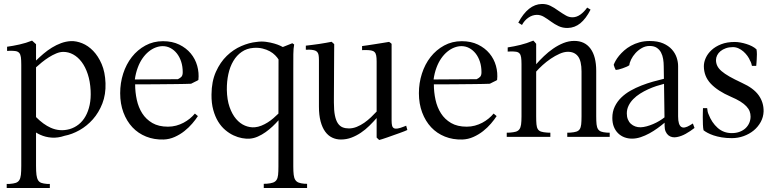

<svg xmlns="http://www.w3.org/2000/svg" viewBox="-20 -688 3891 965"><path d="M161.1 145Q161.1 173.8 163.3 190.9Q165.5 208 171.4 217.8Q177.2 227.5 188 231.2Q198.7 234.9 215.8 236.3H230.5V256.8H13.7V236.3H28.3Q47.9 234.9 59.3 231Q70.8 227.1 76.9 217.5Q83 208 85 190.9Q86.9 173.8 86.9 145.5V-361.8Q86.9 -386.2 85 -400.4Q83 -414.6 76.7 -421.9Q70.3 -429.2 58.6 -431.2Q46.9 -433.1 27.8 -432.6L15.6 -432.1V-453.1Q44.9 -457 77.9 -464.4Q110.8 -471.7 141.1 -483.9L161.1 -465.8V-383.8Q178.7 -400.9 198.7 -418Q218.8 -435.1 241 -448.7Q263.2 -462.4 287.1 -471.2Q311 -480 336.4 -481.4Q363.3 -482.4 393.1 -470.5Q422.9 -458.5 448.2 -432.4Q473.6 -406.2 491 -366Q508.3 -325.7 510.3 -270Q512.2 -213.4 494.4 -167.7Q476.6 -122.1 447 -88.6Q417.5 -55.2 379.9 -33.9Q342.3 -12.7 304.2 -5.4Q271 5.9 239.7 3.7Q208.5 1.5 182.1 -10.7Q176.8 -13.2 171.4 -15.9Q166 -18.6 161.1 -22ZM161.1 -99.6Q197.8 -62.5 234.9 -45.9Q280.8 -25.4 330.1 -39.1Q355 -46.4 375.5 -62.7Q396 -79.1 409.9 -103.8Q423.8 -128.4 430.7 -160.9Q437.5 -193.4 435.5 -232.9Q433.1 -279.3 421.1 -315.4Q409.2 -351.6 390.4 -376.5Q371.6 -401.4 347.9 -414.3Q324.2 -427.2 298.3 -427.2Q281.2 -427.2 262.5 -419.4Q243.7 -411.6 225.3 -399.9Q207 -388.2 190.4 -374.8Q173.8 -361.3 161.1 -349.6Z M974.6 -104.5Q963.4 -86.9 946 -66.7Q928.7 -46.4 906.7 -29.1Q884.8 -11.7 858.2 0.2Q831.5 12.2 802.2 13.2Q754.9 14.6 714.6 -1.5Q674.3 -17.6 645.5 -48.3Q616.7 -79.1 600.3 -122.8Q584 -166.5 584 -219.7Q584 -271 599.1 -318.1Q614.3 -365.2 642.6 -401.4Q670.9 -437.5 710.7 -459.2Q750.5 -481 799.3 -481Q845.7 -481 880.9 -463.9Q916 -446.8 938.7 -419.4Q961.4 -392.1 971.2 -357.2Q981 -322.3 977.1 -286.1Q968.8 -280.8 958.7 -276.4Q948.7 -272 940.4 -267.1Q928.2 -266.6 908 -266.1Q887.7 -265.6 863 -265.4Q838.4 -265.1 811.8 -264.9Q785.2 -264.6 760 -264.4Q734.9 -264.2 713.1 -264.2Q691.4 -264.2 677.2 -264.2H659.2Q659.2 -224.6 667.5 -186.5Q675.8 -148.4 694.8 -118.4Q713.9 -88.4 745.6 -69.8Q777.3 -51.3 824.2 -51.3Q845.7 -51.3 865.5 -56.6Q885.3 -62 902.3 -71Q919.4 -80.1 934.1 -92Q948.7 -104 959.5 -117.2ZM657.7 -288.6Q766.1 -290 874 -290Q885.7 -295.4 892.1 -302.5Q898.4 -309.6 898.4 -325.2Q898.4 -354 890.6 -377.9Q882.8 -401.9 869.1 -419.2Q855.5 -436.5 837.2 -446.3Q818.8 -456.1 797.9 -456.1Q780.3 -456.1 762.2 -449.2Q744.1 -442.4 727.3 -428.7Q710.4 -415 696.3 -394.8Q682.1 -374.5 672.4 -348.1Q662.1 -320.8 657.7 -288.6Z M1305.7 235.8 1320.8 235.4Q1340.3 233.9 1352.1 229.7Q1363.8 225.6 1369.9 216.3Q1376 207 1377.7 190.9Q1379.4 174.8 1379.4 148.9L1379.9 -83.5Q1366.7 -68.4 1350.1 -52.7Q1333.5 -37.1 1314.9 -23.9Q1296.4 -10.7 1276.1 -1.7Q1255.9 7.3 1235.8 8.8Q1217.8 10.3 1196.5 6.3Q1175.3 2.4 1153.8 -7.6Q1132.3 -17.6 1112.1 -34.7Q1091.8 -51.8 1076.4 -76.9Q1061 -102.1 1051.8 -135.7Q1042.5 -169.4 1043 -212.9Q1043.5 -278.8 1065.2 -327.1Q1086.9 -375.5 1120.1 -407.5Q1153.3 -439.5 1192.9 -456.5Q1232.4 -473.6 1268.6 -477.1Q1293.5 -481 1316.7 -477.8Q1339.8 -474.6 1358.2 -469.2Q1376.5 -463.9 1388.2 -458.3Q1399.9 -452.6 1401.4 -451.7Q1406.2 -453.6 1410.6 -455.3Q1415 -457 1419.9 -459L1449.2 -470.7L1458.5 -464.4Q1454.6 -444.8 1454.3 -415.5Q1454.1 -386.2 1454.1 -340.8V148.4Q1454.1 174.3 1456.1 190.4Q1458 206.5 1464.1 216.1Q1470.2 225.6 1481 229.7Q1491.7 233.9 1509.3 235.4L1523.4 235.8V256.8H1305.7ZM1379.9 -389.2Q1374 -398.9 1363 -410.2Q1352.1 -421.4 1336.2 -430.2Q1320.3 -439 1299.6 -444.1Q1278.8 -449.2 1253.9 -447.3Q1220.2 -444.8 1194.8 -427.2Q1169.4 -409.7 1152.6 -381.1Q1135.7 -352.5 1127.7 -315.4Q1119.6 -278.3 1120.1 -236.3Q1121.1 -186.5 1133.8 -150.1Q1146.5 -113.8 1166.5 -90.3Q1186.5 -66.9 1211.2 -56.6Q1235.8 -46.4 1260.7 -48.3Q1277.3 -49.8 1293.7 -56.4Q1310.1 -63 1325.2 -72.5Q1340.3 -82 1354 -93.8Q1367.7 -105.5 1379.4 -117.2Z M1799.8 -456.5Q1808.6 -457.5 1826.7 -460.2Q1844.7 -462.9 1865 -466.1Q1885.3 -469.2 1904.5 -472.4Q1923.8 -475.6 1935.5 -477.5Q1938 -476.6 1942.6 -472.7Q1947.3 -468.8 1948.2 -467.8V-100.1V-83Q1948.2 -67.4 1950.4 -57.6Q1952.6 -47.9 1959.5 -43.9Q1966.3 -40 1978.5 -42Q1990.7 -43.9 2010.3 -51.8Q2012.7 -52.7 2015.9 -54Q2019 -55.2 2021.5 -56.2L2027.3 -34.7Q2023.4 -32.7 2012.5 -28.3Q2001.5 -23.9 1987.1 -18.8Q1972.7 -13.7 1956.8 -8.1Q1940.9 -2.4 1926.5 2.7Q1912.1 7.8 1901.1 11.2Q1890.1 14.6 1885.7 15.6L1873 3.4V-94.7Q1856 -75.2 1836.2 -55.7Q1816.4 -36.1 1793.9 -21Q1771.5 -5.9 1746.3 3.7Q1721.2 13.2 1693.4 13.2Q1669.4 13.2 1649.2 3.4Q1628.9 -6.3 1614.3 -26.6Q1599.6 -46.9 1591.3 -78.1Q1583 -109.4 1583 -152.3V-385.3Q1583 -401.9 1581.1 -411.9Q1579.1 -421.9 1573.7 -427.5Q1568.4 -433.1 1558.6 -435.5Q1548.8 -438 1532.7 -438.5Q1529.8 -438 1524.9 -438Q1520 -438 1517.1 -438V-458.5Q1530.3 -460 1547.9 -462.2Q1565.4 -464.4 1583.5 -467Q1601.6 -469.7 1618.2 -472.7Q1634.8 -475.6 1646.5 -478Q1647.5 -477.5 1649.2 -475.8Q1650.9 -474.1 1653.1 -472.2Q1655.3 -470.2 1657.2 -468.5Q1659.2 -466.8 1659.7 -466.3Q1659.7 -465.3 1659.7 -453.6Q1659.7 -441.9 1659.4 -423.3Q1659.2 -404.8 1659.2 -380.6Q1659.2 -356.4 1658.9 -331.1Q1658.7 -305.7 1658.7 -280Q1658.7 -254.4 1658.4 -232.9Q1658.2 -211.4 1658.2 -195.3Q1658.2 -179.2 1658.2 -172.4Q1658.2 -132.8 1663.3 -107.7Q1668.5 -82.5 1678.2 -68.1Q1688 -53.7 1701.9 -48.1Q1715.8 -42.5 1733.4 -42.5Q1753.4 -42.5 1773.2 -50.5Q1793 -58.6 1810.8 -71Q1828.6 -83.5 1844.5 -98.6Q1860.4 -113.8 1873 -127.4V-378.9Q1873 -397.5 1870.8 -408.9Q1868.7 -420.4 1862.3 -426.5Q1856 -432.6 1844.7 -434.6Q1833.5 -436.5 1815.9 -436.5Q1813.5 -436.5 1808.3 -436.3Q1803.2 -436 1799.8 -436Z M2476.1 -104.5Q2464.8 -86.9 2447.5 -66.7Q2430.2 -46.4 2408.2 -29.1Q2386.2 -11.7 2359.6 0.2Q2333 12.2 2303.7 13.2Q2256.3 14.6 2216.1 -1.5Q2175.8 -17.6 2147 -48.3Q2118.2 -79.1 2101.8 -122.8Q2085.4 -166.5 2085.4 -219.7Q2085.4 -271 2100.6 -318.1Q2115.7 -365.2 2144 -401.4Q2172.4 -437.5 2212.2 -459.2Q2252 -481 2300.8 -481Q2347.2 -481 2382.3 -463.9Q2417.5 -446.8 2440.2 -419.4Q2462.9 -392.1 2472.7 -357.2Q2482.4 -322.3 2478.5 -286.1Q2470.2 -280.8 2460.2 -276.4Q2450.2 -272 2441.9 -267.1Q2429.7 -266.6 2409.4 -266.1Q2389.2 -265.6 2364.5 -265.4Q2339.8 -265.1 2313.2 -264.9Q2286.6 -264.6 2261.5 -264.4Q2236.3 -264.2 2214.6 -264.2Q2192.9 -264.2 2178.7 -264.2H2160.6Q2160.6 -224.6 2168.9 -186.5Q2177.2 -148.4 2196.3 -118.4Q2215.3 -88.4 2247.1 -69.8Q2278.8 -51.3 2325.7 -51.3Q2347.2 -51.3 2366.9 -56.6Q2386.7 -62 2403.8 -71Q2420.9 -80.1 2435.5 -92Q2450.2 -104 2460.9 -117.2ZM2159.2 -288.6Q2267.6 -290 2375.5 -290Q2387.2 -295.4 2393.6 -302.5Q2399.9 -309.6 2399.9 -325.2Q2399.9 -354 2392.1 -377.9Q2384.3 -401.9 2370.6 -419.2Q2356.9 -436.5 2338.6 -446.3Q2320.3 -456.1 2299.3 -456.1Q2281.7 -456.1 2263.7 -449.2Q2245.6 -442.4 2228.8 -428.7Q2211.9 -415 2197.8 -394.8Q2183.6 -374.5 2173.8 -348.1Q2163.6 -320.8 2159.2 -288.6Z M2948.2 -639.6Q2924.8 -593.8 2896.7 -571Q2868.7 -548.3 2833.5 -547.4Q2808.6 -546.9 2787.8 -556.6Q2767.1 -566.4 2750 -579.1Q2731.4 -592.8 2713.9 -603.3Q2696.3 -613.8 2677.2 -613.3Q2655.3 -612.8 2635.5 -599.1Q2615.7 -585.4 2603.5 -562.5L2585 -574.2Q2634.3 -666.5 2703.1 -668Q2726.1 -668.5 2745.6 -659.2Q2765.1 -649.9 2787.6 -633.3Q2808.1 -619.1 2824.5 -609.9Q2840.8 -600.6 2858.9 -601.1Q2878.4 -601.6 2897 -614.7Q2915.5 -627.9 2931.2 -649.9ZM2902.8 -328.6Q2902.8 -381.3 2885.3 -404.5Q2867.7 -427.7 2834.5 -427.7Q2814.9 -427.7 2792.5 -417.7Q2770 -407.7 2748 -392.8Q2726.1 -377.9 2707 -360.6Q2688 -343.3 2674.8 -328.1V-104.5Q2674.8 -78.6 2676.3 -63Q2677.7 -47.4 2683.3 -38.6Q2689 -29.8 2700 -26.4Q2710.9 -22.9 2730.5 -21.5L2746.1 -21V0H2526.9V-21L2542.5 -21.5Q2561 -22.9 2572.3 -26.1Q2583.5 -29.3 2590.1 -37.8Q2596.7 -46.4 2598.9 -62Q2601.1 -77.6 2601.1 -104V-365.2Q2601.1 -386.7 2599.1 -399.7Q2597.2 -412.6 2591.1 -419.4Q2585 -426.3 2573.5 -428Q2562 -429.7 2543.5 -429.2L2531.7 -428.7V-449.7Q2564 -454.6 2595 -462.2Q2626 -469.7 2660.6 -483.9L2667.5 -476.6Q2669.9 -473.6 2672.1 -471.2Q2674.3 -468.8 2674.8 -467.8V-365.2Q2692.4 -385.3 2714.1 -406Q2735.8 -426.8 2760.5 -443.8Q2785.2 -460.9 2812 -471.7Q2838.9 -482.4 2866.2 -482.4Q2919.4 -482.4 2948 -443.4Q2976.6 -404.3 2976.6 -332V-104Q2976.6 -78.6 2978.3 -63.2Q2980 -47.9 2985.6 -39.1Q2991.2 -30.3 3001.5 -26.6Q3011.7 -22.9 3028.8 -21.5L3044.4 -21V0H2831.1V-21L2847.2 -21.5Q2865.7 -22.9 2876.7 -26.4Q2887.7 -29.8 2893.6 -38.6Q2899.4 -47.4 2901.1 -62.7Q2902.8 -78.1 2902.8 -103.5Z M3064.5 -362.3Q3067.4 -370.6 3074 -382.6Q3080.6 -394.5 3091.3 -407.7Q3102.1 -420.9 3116.9 -434.1Q3131.8 -447.3 3151.1 -458Q3170.4 -468.8 3193.8 -475.3Q3217.3 -481.9 3245.1 -481.9Q3285.6 -481.9 3313 -470Q3340.3 -458 3356.9 -439.5Q3373.5 -420.9 3380.9 -398.7Q3388.2 -376.5 3388.2 -356V-103.5Q3388.2 -81.1 3392.3 -68.1Q3396.5 -55.2 3404.1 -50.3Q3411.6 -45.4 3422.6 -47.6Q3433.6 -49.8 3447.3 -58.1L3462.4 -67.4L3470.7 -44.9Q3448.7 -27.8 3426.3 -15.4Q3403.8 -2.9 3381.8 1Q3370.1 3.4 3359.1 1.2Q3348.1 -1 3339.6 -7.8Q3331.1 -14.6 3325.7 -26.6Q3320.3 -38.6 3320.3 -55.7V-71.3Q3304.2 -57.6 3284.7 -43.5Q3265.1 -29.3 3243.7 -17.6Q3222.2 -5.9 3200 1.5Q3177.7 8.8 3156.7 8.8Q3136.2 8.8 3118.2 2Q3100.1 -4.9 3086.7 -18.1Q3073.2 -31.2 3065.4 -50.5Q3057.6 -69.8 3057.6 -95.2Q3057.6 -127 3069.8 -152.3Q3082 -177.7 3102.3 -197.5Q3122.6 -217.3 3148.9 -232.2Q3175.3 -247.1 3204.1 -258.3Q3232.9 -269.5 3262.2 -277.8Q3291.5 -286.1 3316.9 -292L3315.9 -356Q3315.9 -373.5 3313 -391.4Q3310.1 -409.2 3302.5 -423.8Q3294.9 -438.5 3281 -447.8Q3267.1 -457 3245.1 -457Q3224.1 -457 3205.8 -446.5Q3187.5 -436 3173.8 -420.9Q3160.2 -405.8 3152.1 -389.2Q3144 -372.6 3143.1 -360.4Q3138.2 -356.4 3128.7 -352.3Q3119.1 -348.1 3108.6 -344.5Q3098.1 -340.8 3088.9 -338.6Q3079.6 -336.4 3074.7 -336.4Q3072.3 -340.8 3069.1 -348.4Q3065.9 -356 3064.5 -362.3ZM3317.4 -266.6Q3299.8 -262.2 3278.8 -255.4Q3257.8 -248.5 3237.1 -239Q3216.3 -229.5 3197 -217.3Q3177.7 -205.1 3162.8 -189.9Q3147.9 -174.8 3139.2 -156.7Q3130.4 -138.7 3130.4 -117.7Q3130.4 -101.1 3135.7 -87.9Q3141.1 -74.7 3150.6 -65.9Q3160.2 -57.1 3172.9 -52.5Q3185.5 -47.9 3200.2 -48.3Q3214.4 -48.8 3230.5 -53.2Q3246.6 -57.6 3262.7 -64.5Q3278.8 -71.3 3293.5 -80.1Q3308.1 -88.9 3319.8 -98.1Z M3759.3 -356.9Q3758.3 -361.8 3755.9 -369.9Q3753.4 -377.9 3750.5 -381.8Q3745.6 -394.5 3736.8 -406.7Q3728 -418.9 3716.6 -429Q3705.1 -439 3691.7 -445.1Q3678.2 -451.2 3663.6 -451.2Q3644 -451.2 3628.2 -445.6Q3612.3 -439.9 3601.3 -430.9Q3590.3 -421.9 3584.5 -410.2Q3578.6 -398.4 3578.6 -386.2Q3578.6 -370.6 3585 -357.2Q3591.3 -343.8 3606.4 -330.6Q3621.6 -317.4 3646.5 -303.2Q3671.4 -289.1 3709 -271.5Q3767.6 -245.1 3793.2 -209Q3818.8 -172.9 3817.9 -127.9Q3816.9 -99.6 3803.5 -75Q3790 -50.3 3768.1 -32.2Q3746.1 -14.2 3717.5 -3.9Q3689 6.3 3658.2 6.3Q3630.4 6.3 3607.2 2.4Q3584 -1.5 3566.2 -7.6Q3548.3 -13.7 3535.9 -20.5Q3523.4 -27.3 3516.1 -33.2Q3513.7 -43.5 3512.9 -62Q3512.2 -80.6 3512.2 -99.1Q3512.2 -110.4 3512.5 -121.6Q3512.7 -132.8 3513.2 -144.5H3534.2Q3534.7 -137.2 3536.6 -127.9Q3538.6 -118.7 3541 -114.3Q3557.1 -71.8 3586.9 -45.4Q3616.7 -19 3658.2 -19Q3680.7 -19 3698.2 -25.9Q3715.8 -32.7 3727.8 -44.2Q3739.7 -55.7 3746.1 -70.8Q3752.4 -85.9 3752.4 -102.1Q3752.4 -116.2 3747.6 -128.9Q3742.7 -141.6 3731.2 -153.8Q3719.7 -166 3700.7 -178Q3681.6 -189.9 3652.8 -202.1Q3587.4 -230.5 3552.5 -267.3Q3517.6 -304.2 3517.6 -355.5Q3517.6 -375.5 3527.1 -396.7Q3536.6 -418 3555.9 -436Q3575.2 -454.1 3604.5 -465.6Q3633.8 -477.1 3672.9 -477.1Q3686 -477.1 3701.2 -474.4Q3716.3 -471.7 3731.2 -467Q3746.1 -462.4 3759.5 -455.6Q3772.9 -448.7 3782.2 -439.9Q3784.2 -429.2 3784.2 -415Q3784.2 -400.9 3783.2 -387.7Q3782.7 -380.4 3782.2 -372.8Q3781.7 -365.2 3780.8 -356.9Z"/></svg>

Font: Varendra
Style: Regular
Weight: 400
Designer: Jacob Thomas
Foundry: Bangla Type Foundry
Version: Version 1.008